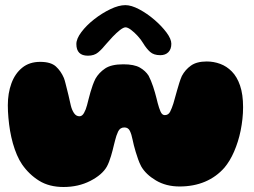

<svg xmlns="http://www.w3.org/2000/svg" viewBox="-20 -722 991 748"><path d="M227.5 6.5Q171.5 6.5 132.2 -18Q93 -42.5 66 -81.5Q55 -97.5 46 -118.5Q37 -139.5 30.2 -163.5Q23.5 -187.5 19.2 -212.5Q15 -237.5 12.8 -263Q10.5 -288.5 10.5 -312Q10.5 -359 24.5 -397.2Q38.5 -435.5 66.5 -458.2Q94.5 -481 136.5 -481Q178 -481 197.8 -463Q217.5 -445 229 -418Q232.5 -408.5 235.2 -397.2Q238 -386 241 -374.2Q244 -362.5 246.8 -350.8Q249.5 -339 251.8 -328.8Q254 -318.5 256 -310.5Q260 -294 268.2 -281.5Q276.5 -269 289.5 -269Q300 -269 307.2 -281.8Q314.5 -294.5 319 -312Q322 -323 325.2 -336.2Q328.5 -349.5 332.5 -363.2Q336.5 -377 341.2 -390.2Q346 -403.5 352 -415.5Q365.5 -439 389.5 -455.2Q413.5 -471.5 460.5 -471.5Q502.5 -471.5 524.8 -458.8Q547 -446 559 -427Q563.5 -418.5 568 -407.5Q572.5 -396.5 576.5 -384.8Q580.5 -373 583.8 -361.2Q587 -349.5 589.8 -338.8Q592.5 -328 594.5 -320Q599.5 -301 605.5 -287.2Q611.5 -273.5 622 -273.5Q636 -273.5 642.8 -286.8Q649.5 -300 655.5 -319Q658.5 -329 662 -342Q665.5 -355 669.8 -369.8Q674 -384.5 678.5 -399Q683 -413.5 688.5 -426Q701.5 -450.5 724 -466.5Q746.5 -482.5 785.5 -482.5Q812.5 -482.5 837.8 -473.2Q863 -464 883.2 -443.5Q903.5 -423 915.2 -388.8Q927 -354.5 927 -304.5Q927 -281.5 924.5 -258.5Q922 -235.5 917.5 -213.2Q913 -191 906.5 -170.5Q900 -150 892 -131.5Q884 -113 874.5 -97.2Q865 -81.5 854.5 -69Q823 -33 778.8 -14.2Q734.5 4.5 679.5 4.5Q627 4.5 587.5 -19Q548 -42.5 530 -74Q523 -87.5 518 -101.8Q513 -116 508.8 -129.8Q504.5 -143.5 501.5 -156Q498.5 -168.5 496.5 -178Q492.5 -198.5 486 -212Q479.5 -225.5 464.5 -225.5Q447.5 -225.5 440 -209.2Q432.5 -193 428.5 -175.5Q426.5 -168 424 -158Q421.5 -148 418.8 -136.8Q416 -125.5 412.5 -114.2Q409 -103 405 -92.2Q401 -81.5 396 -72.5Q378 -41 331.8 -17.2Q285.5 6.5 227.5 6.5ZM322.5 -505Q277.5 -505 277.5 -550.5Q277.5 -571 297 -597Q316.5 -623 346.8 -646.8Q377 -670.5 409.8 -686.2Q442.5 -702 468.5 -702Q491.5 -702 522.2 -685.8Q553 -669.5 581.5 -645Q610 -620.5 628.8 -595.2Q647.5 -570 647.5 -551.5Q647.5 -530.5 636 -518.8Q624.5 -507 604.5 -507Q579 -507 564.8 -519.8Q550.5 -532.5 537.5 -554Q529.5 -567.5 516.5 -581.8Q503.5 -596 490.5 -605.8Q477.5 -615.5 469 -615.5Q461 -615.5 447.2 -604.8Q433.5 -594 419 -578.8Q404.5 -563.5 393.5 -550.5Q377.5 -530.5 362.2 -517.8Q347 -505 322.5 -505Z"/></svg>

Font: Gluten ExtraBold
Style: Regular
Weight: 800
Designer: Tyler Finck
Foundry: Etcetera Type Company
Version: Version 1.300